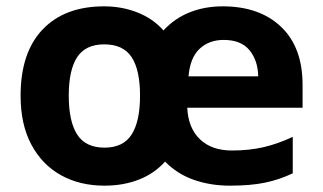

<svg xmlns="http://www.w3.org/2000/svg" viewBox="-20 -576 1018 606"><path d="M683 -556Q799 -556 867 -491.5Q935 -427 935 -308V-236H571Q574 -172 611 -136.5Q648 -101 712 -101Q767 -101 812 -111.5Q857 -122 904 -144V-29Q862 -9 816.5 0.5Q771 10 706 10Q644 10 591.5 -8.5Q539 -27 501 -66Q467 -28 418 -9Q369 10 310 10Q232 10 172.5 -23Q113 -56 79 -119.5Q45 -183 45 -274Q45 -410 114.5 -483Q184 -556 309 -556Q364 -556 413 -537Q462 -518 496 -480Q531 -518 578.5 -537Q626 -556 683 -556ZM309 -436Q250 -436 223.5 -395.5Q197 -355 197 -274Q197 -193 223.5 -151.5Q250 -110 310 -110Q369 -110 395.5 -151.5Q422 -193 422 -274Q422 -355 395.5 -395.5Q369 -436 309 -436ZM686 -450Q640 -450 610 -422Q580 -394 575 -335H795Q794 -385 767.5 -417.5Q741 -450 686 -450Z"/></svg>

Font: Noto Sans Javanese
Style: Regular
Weight: 400
Designer: Monotype Design Team
Foundry: Monotype Imaging Inc.
Version: Version 2.004